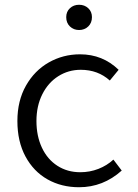

<svg xmlns="http://www.w3.org/2000/svg" viewBox="-20 -773 581 806"><path d="M53 -265Q53 -350 89 -413.5Q125 -477 185 -511Q245 -545 316 -545Q411 -545 478 -480L441 -435Q391 -480 319 -480Q267 -480 224.5 -453Q182 -426 157.5 -377Q133 -328 133 -265Q133 -202 156 -153Q179 -104 221 -77Q263 -50 317 -50Q357 -50 393 -64Q429 -78 456 -103L491 -57Q413 13 312 13Q238 13 179.5 -20Q121 -53 87 -116Q53 -179 53 -265ZM258 -701Q258 -724 273.5 -738.5Q289 -753 312 -753Q335 -753 350.5 -738.5Q366 -724 366 -701Q366 -677 350.5 -662Q335 -647 312 -647Q289 -647 273.5 -662Q258 -677 258 -701Z"/></svg>

Font: Nebula Sans Book
Style: Regular
Weight: 400
Designer: Paul D. Hunt for Adobe (as Source Sans)
Foundry: Nebula Entertainment & Broadcasting LLC
Version: Version 1.010